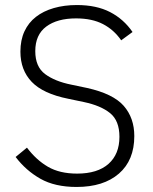

<svg xmlns="http://www.w3.org/2000/svg" viewBox="-20 -730 608 762"><path d="M284 12Q198 12 140.5 -20.5Q83 -53 42 -107L87 -144Q124 -95 170.5 -68Q217 -41 286 -41Q367 -41 410.5 -79.5Q454 -118 454 -187Q454 -251 417 -281Q380 -311 313 -325L251 -338Q151 -358 106 -405Q61 -452 61 -525Q61 -571 77 -605.5Q93 -640 122.5 -663Q152 -686 193.5 -698Q235 -710 285 -710Q363 -710 417 -682Q471 -654 506 -603L461 -570Q432 -612 388.5 -634.5Q345 -657 282 -657Q207 -657 163.5 -624.5Q120 -592 120 -527Q120 -465 159 -436Q198 -407 263 -394L325 -381Q429 -358 471 -310Q513 -262 513 -190Q513 -94 452 -41Q391 12 284 12Z"/></svg>

Font: IBM Plex Sans KR Light
Style: Regular
Weight: 300
Designer: Mike Abbink; Paul van der Laan; Pieter van Rosmalen; Wujin Sim; Chorong Kim; Dohee Lee;
Foundry: Sandoll Inc.
Version: Version 1.001